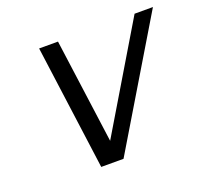

<svg xmlns="http://www.w3.org/2000/svg" viewBox="-90 -578 736 688"><g transform="rotate(-20 278.0 -234.5)"><path d="M122 -472H194L248 -74L486 -472H556L271 3H186Z"/></g></svg>

Font: Coval
Style: ExtraLight Italic
Weight: 200
Foundry: Context Ltd
Version: Version 001.000